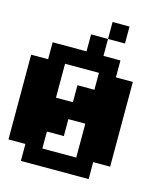

<svg xmlns="http://www.w3.org/2000/svg" viewBox="-141 -1108 1059 1216"><g transform="rotate(15 389.0 -500.0)"><path d="M444.4 -111.1V-333.3H333.3V-222.2H222.2V-111.1ZM444.4 -666.7H222.2V-444.4H333.3V-555.6H444.4ZM555.6 -888.9H444.4V-1000H555.6ZM444.4 -777.8H555.6V-666.7H666.7V-111.1H555.6V0H111.1V-111.1H0V-666.7H111.1V-777.8H333.3V-888.9H444.4Z"/></g></svg>

Font: Pixeloid Sans
Style: Bold
Weight: 700
Monospace: yes
Designer: GGBot
Version: 0.3